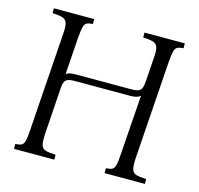

<svg xmlns="http://www.w3.org/2000/svg" viewBox="-99 -770 904 874"><g transform="rotate(15 353.5 -332.5)"><path d="M40 0V-23Q59 -24 68.5 -28.5Q78 -33 82.5 -49Q87 -65 89 -100L121 -565Q124 -600 118.5 -615.5Q113 -631 96.5 -636Q80 -641 50 -642V-665H240V-642Q221 -641 211.5 -636Q202 -631 198 -615.5Q194 -600 191 -565L179 -390Q187 -396 199 -398Q211 -400 226 -400H488Q516 -400 527 -409.5Q538 -419 540 -450L548 -565Q551 -600 545.5 -615.5Q540 -631 523.5 -636Q507 -641 477 -642V-665H667V-642Q648 -641 638.5 -636Q629 -631 625 -615.5Q621 -600 618 -565L586 -100Q584 -65 589 -49Q594 -33 610.5 -28.5Q627 -24 657 -23V0H467V-23Q486 -24 495.5 -28.5Q505 -33 509.5 -49Q514 -65 516 -100L536 -383Q528 -376 516 -373Q504 -370 488 -370H226Q198 -370 187 -361Q176 -352 174 -323L159 -100Q157 -65 162 -49Q167 -33 183.5 -28.5Q200 -24 230 -23V0Z"/></g></svg>

Font: Bona Nova
Style: Italic
Weight: 400
Italic angle: -4°
Designer: Mateusz Machalski
Foundry: Capitalics
Version: Version 4.001; ttfautohint (v1.8.3)